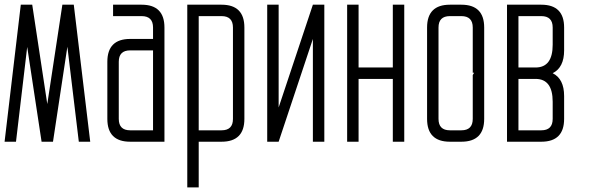

<svg xmlns="http://www.w3.org/2000/svg" viewBox="-44 -606 2530 821"><path d="M182.6 0H133.8L72.3 -405.3L24.4 0H-24.4L44.9 -585.9H93.8L158.2 -161.1L222.7 -585.9H271.5L341.8 0H293L244.1 -406.2Z M610.4 -390.6H512.7Q463.9 -390.6 463.9 -341.8V-97.7Q463.9 -48.8 512.7 -48.8H610.4ZM610.4 -439.5V-488.3Q610.4 -537.1 561.5 -537.1H439.5V-585.9H561.5Q659.2 -585.9 659.2 -488.3V0H512.7Q415 0 415 -97.7V-341.8Q415 -439.5 512.7 -439.5Z M903.3 -537.1Q952.1 -537.1 952.1 -488.3V-97.2Q952.1 -48.8 903.3 -48.8H805.7V-537.1ZM1001 -97.7V-488.3Q1001 -585.9 903.3 -585.9H756.8V195.3H805.7V0H903.3Q1001 0 1001 -97.7Z M1098.6 0V-585.9H1147.5V-146.5L1293.9 -585.9H1342.8V0H1293.9V-439.5L1147.5 0Z M1489.3 -268.6V0H1440.4V-585.9H1489.3V-317.4H1635.7V-585.9H1684.6V0H1635.7V-268.6Z M1782.2 -488.3V-97.7Q1782.2 0 1879.9 0H1928.7Q2026.4 0 2026.4 -97.7V-488.3Q2026.4 -585.9 1928.7 -585.9H1879.9Q1782.2 -585.9 1782.2 -488.3ZM1879.9 -48.8Q1831.1 -48.8 1831.1 -97.7V-488.3Q1831.1 -537.1 1879.9 -537.1H1928.7Q1977.5 -537.1 1977.5 -488.3V-294.9H1983.4L1977.5 -285.2V-97.7Q1977.5 -48.8 1928.7 -48.8Z M2270.5 -537.1Q2319.3 -537.1 2319.3 -488.3V-414.6Q2319.3 -317.4 2246.1 -317.4H2172.9V-537.1ZM2270.5 0Q2368.2 0 2368.2 -97.7V-195.3Q2368.2 -268.6 2319.3 -293Q2368.2 -317.4 2368.2 -390.6V-488.3Q2368.2 -585.9 2270.5 -585.9H2124V0ZM2172.9 -268.6H2246.1Q2319.3 -268.6 2319.3 -170.9V-97.7Q2319.3 -48.8 2270.5 -48.8H2172.9Z"/></svg>

Font: Daray
Style: Regular
Weight: 400
Designer: Maxim Raikov
Foundry: Maxim Raikov
Version: Version 1.00 May 24, 2021, initial release